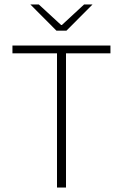

<svg xmlns="http://www.w3.org/2000/svg" viewBox="-20 -844 554 864"><path d="M236.5 0V-634.5H277V0ZM36 -604V-639H477V-604ZM234 -706 117 -823.5V-824H154.5L255 -731.5H258.5L358.5 -824H396V-823.5L279 -706Z"/></svg>

Font: Anek Latin Medium ExtraLight
Style: Regular
Weight: 250
Version: Version 1.003